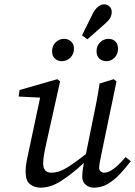

<svg xmlns="http://www.w3.org/2000/svg" viewBox="-20 -852 623 885"><path d="M412 13Q392 13 375.5 0Q359 -13 359 -39Q359 -49 360.5 -62.5Q362 -76 367 -101Q309 -48 261 -17.5Q213 13 167 13Q139 13 118.5 -3Q98 -19 98 -60Q98 -88 105.5 -122.5Q113 -157 119 -186L165 -402L66 -407L70 -437L244 -487L257 -477L194 -194Q187 -163 183 -139.5Q179 -116 179 -99Q179 -56 217 -56Q249 -56 284 -76.5Q319 -97 376 -142L403 -275Q413 -323 422.5 -371Q432 -419 439 -467L504 -487L517 -477L446 -135Q442 -116 439.5 -101Q437 -86 437 -78Q437 -68 444 -62Q451 -56 460 -56Q480 -56 504 -74Q528 -92 559 -128L583 -109Q560 -79 534 -51Q508 -23 478 -5Q448 13 412 13ZM265 -570Q246 -570 233 -582Q220 -594 220 -615Q220 -641 236.5 -657Q253 -673 275 -673Q295 -673 308 -660.5Q321 -648 321 -628Q321 -603 304.5 -586.5Q288 -570 265 -570ZM383 -671 358 -689 407 -788Q419 -811 432.5 -821.5Q446 -832 460 -832Q474 -832 484.5 -822.5Q495 -813 495 -796Q495 -770 468 -746ZM470 -570Q451 -570 438 -582Q425 -594 425 -615Q425 -641 441.5 -657Q458 -673 480 -673Q500 -673 512 -660.5Q524 -648 524 -628Q524 -603 508.5 -586.5Q493 -570 470 -570Z"/></svg>

Font: Source Serif Pro
Style: Italic
Weight: 400
Italic angle: -12°
Designer: Frank Grießhammer
Foundry: Adobe Systems Incorporated
Version: Version 3.001;hotconv 1.0.111;makeotfexe 2.5.65597